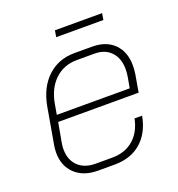

<svg xmlns="http://www.w3.org/2000/svg" viewBox="-118 -727 775 834"><g transform="rotate(-20 269.0 -310.5)"><path d="M50 -127Q50 -143 53 -161L82 -327Q97 -412 147.5 -459.5Q198 -507 273 -507H354Q419 -507 456 -470Q493 -433 493 -370Q493 -352 490 -331L476 -250H104L88 -161Q85 -146 85 -131Q85 -81 114.5 -52.5Q144 -24 195 -24H271Q331 -24 370 -57.5Q409 -91 421 -151H456Q442 -75 394 -33.5Q346 8 271 8H195Q128 8 89 -29Q50 -66 50 -127ZM446 -281 455 -331Q458 -349 458 -365Q458 -416 430 -445.5Q402 -475 354 -475H273Q212 -475 170.5 -436Q129 -397 117 -327L109 -281ZM227 -629H445L440 -599H222Z"/></g></svg>

Font: Bai Jamjuree ExtraLight
Style: Italic
Weight: 275
Italic angle: -10°
Version: Version 1.000; ttfautohint (v1.6)